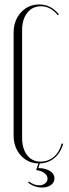

<svg xmlns="http://www.w3.org/2000/svg" viewBox="-20 -725 308 860"><path d="M41 -119V-578Q41 -633 73.5 -669Q106 -705 156 -705Q209 -705 244 -660L239 -657Q206 -697 164 -697Q125 -697 102 -667.5Q79 -638 79 -589V-109Q79 -59 101.5 -30Q124 -1 162 -1Q196 -1 221.5 -23Q247 -45 256 -82L263 -81Q252 -41 224 -17.5Q196 6 158 7L152 28Q184 28 204 41Q224 54 224 74Q224 92 208.5 103.5Q193 115 169 115Q134 115 106 93L110 88Q132 105 155 105Q171 105 182 96.5Q193 88 193 75Q193 61 178.5 50Q164 39 142 37L152 7Q104 6 72.5 -29.5Q41 -65 41 -119Z"/></svg>

Font: Moniqa ExtLt Narrow Display
Style: Regular
Weight: 200
Width: 4
Designer: Rajesh Rajput
Foundry: Rajesh Rajput
Version: Version 1.000